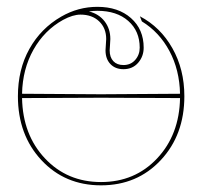

<svg xmlns="http://www.w3.org/2000/svg" viewBox="-20 -543 595 565"><path d="M241.7 -509.3Q270.5 -502.4 287.6 -480.5Q304.7 -458.5 304.7 -428.2Q304.7 -421.9 303.7 -410.4Q302.7 -398.9 302.7 -395Q302.7 -374.5 313.5 -363Q324.2 -351.6 343.3 -351.6Q364.7 -351.6 377.9 -366.7Q391.1 -381.8 391.1 -402.8Q391.1 -451.7 357.4 -481.4Q323.7 -511.2 266.6 -511.2Q253.9 -511.2 241.7 -509.3ZM391.6 -495.1Q452.1 -463.4 487.3 -401.1Q522.5 -338.9 522.5 -259.8Q522.5 -146 453.1 -71.8Q383.8 2.4 277.3 2.4Q170.9 2.4 101.8 -71.8Q32.7 -146 32.7 -259.8Q32.7 -338.4 66.4 -398.9Q100.1 -459.5 160.2 -494.1Q210 -522.9 266.6 -522.9Q328.1 -522.9 365.5 -489.7Q402.8 -456.5 402.8 -402.8Q402.8 -377 386.5 -358.2Q370.1 -339.4 343.3 -339.4Q319.3 -339.4 304.9 -354.5Q290.5 -369.6 290.5 -395Q290.5 -400.4 291.5 -411.4Q292.5 -422.4 292.5 -428.2Q292.5 -460.4 271.7 -480.2Q251 -500 216.8 -500Q194.3 -500 165.5 -484.4Q110.8 -454.1 78.6 -397Q46.4 -339.8 44.9 -267.1L277.3 -265.6L509.8 -267.1Q508.3 -337.4 478.5 -393.1Q448.7 -448.7 397.5 -480ZM44.9 -254.4Q46.9 -146.5 112.3 -76.9Q177.7 -7.3 277.3 -7.3Q377 -7.3 442.4 -76.9Q507.8 -146.5 509.8 -254.4L277.3 -255.4Z"/></svg>

Font: ZnikomitNo24
Style: Thin
Weight: 300
Designer: gluk
Foundry: gluk
Version: Version 0.55